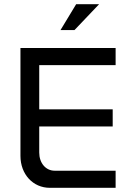

<svg xmlns="http://www.w3.org/2000/svg" viewBox="-20 -900 640 920"><path d="M78 -670V-153C78 -65 138 0 219 0H534V-82H242C199 -82 168 -119 168 -169V-294H520V-376H168V-588H534V-670ZM270 -756H337L455 -880H345Z"/></svg>

Font: LT Wave Mono
Style: Regular
Weight: 400
Designer: Daniel Lyons
Version: Version 2.5 (Glyphs App)